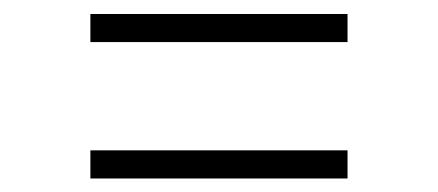

<svg xmlns="http://www.w3.org/2000/svg" viewBox="-20 -423 632 277"><path d="M110.4 -165.5V-206.1H481.4V-165.5ZM110.4 -362.3V-402.8H481.4V-362.3Z"/></svg>

Font: Inter Display ExtraLight
Style: Regular
Weight: 200
Designer: Rasmus Andersson
Foundry: rsms
Version: Version 4.000;git-a52131595